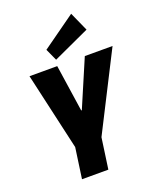

<svg xmlns="http://www.w3.org/2000/svg" viewBox="-173 -1071 952 1171"><g transform="rotate(-20 302.5 -485.5)"><path d="M66 -700H246L291 -396H295L425 -700H605L346 -190H182ZM188 -255H359L323 0H152ZM490 -848 253 -739 218 -816 435 -971Z"/></g></svg>

Font: Pathway Extreme Condensed ExtraBold
Style: Italic
Weight: 800
Width: 3
Italic angle: -8°
Version: Version 1.001;gftools[0.9.26]